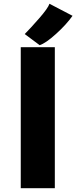

<svg xmlns="http://www.w3.org/2000/svg" viewBox="-20 -992 402 1012"><path d="M89.4 0V-743.2H269V0ZM189 -753.9 110.4 -812.5Q140.1 -842.3 186.8 -895.8Q233.4 -949.2 240.7 -972.2L362.3 -908.7Q330.1 -862.8 275.6 -813.5Q221.2 -764.2 189 -753.9Z"/></svg>

Font: HaufeMerriweatherSans
Style: Bold
Weight: 700
Designer: Eben Sorkin
Foundry: Eben Sorkin
Version: Version 1.56